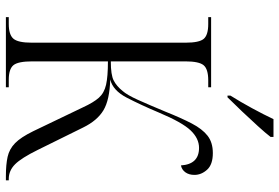

<svg xmlns="http://www.w3.org/2000/svg" viewBox="-172 -800 971 668"><g transform="rotate(90 314.0 -465.5)"><path d="M312 -781Q334 -816 356 -856.5Q378 -897 394 -931H456V-921Q443 -904 418.5 -877Q394 -850 367 -821.5Q340 -793 318 -771H312ZM39 0V-10H63Q100 -10 114 -26Q128 -42 128 -90V-625Q128 -673 114.5 -688.5Q101 -704 63 -704H39V-714H283V-704H259Q220 -704 206.5 -688Q193 -672 193 -624V-365Q240 -365 259.5 -375Q279 -385 296 -406Q310 -422 326.5 -458.5Q343 -495 368 -555Q390 -610 409 -646.5Q428 -683 451.5 -701.5Q475 -720 512 -720Q552 -720 570 -700Q588 -680 588 -656Q588 -637 579 -624.5Q570 -612 555 -609Q551 -672 494 -672Q461 -672 433 -642.5Q405 -613 371 -532Q344 -468 319 -420Q294 -372 256 -363Q327 -361 363 -339.5Q399 -318 423 -269L501 -111Q529 -54 551 -32Q573 -10 602 -10H607V0H592Q552 0 525 -6Q498 -12 477.5 -32Q457 -52 436 -95L353 -268Q336 -305 319.5 -323.5Q303 -342 274.5 -348.5Q246 -355 193 -355V-92Q193 -42 206.5 -26Q220 -10 257 -10H283V0Z"/></g></svg>

Font: Noto Serif Display SemiCondensed Light
Style: Regular
Weight: 300
Width: 4
Designer: Monotype Design Team
Foundry: Monotype Imaging Inc.
Version: Version 2.009